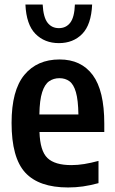

<svg xmlns="http://www.w3.org/2000/svg" viewBox="-20 -816 505 846"><path d="M280 10Q151.5 10 91.2 -55.5Q31 -121 31 -274.5Q31 -417.5 87.2 -485.8Q143.5 -554 242.5 -554Q337.5 -554 388.5 -485.5Q439.5 -417 439.5 -271V-234.5H154Q156.5 -151 189 -119.8Q221.5 -88.5 294.5 -88.5Q322 -88.5 351.2 -93.2Q380.5 -98 414 -107V-9Q377 1 345.2 5.5Q313.5 10 280 10ZM242 -471.5Q216 -471.5 196.5 -458Q177 -444.5 165.8 -409.8Q154.5 -375 153.5 -311.5H325.5Q324.5 -375 314.5 -409.8Q304.5 -444.5 286 -458Q267.5 -471.5 242 -471.5ZM239.5 -626Q176.5 -626 136.2 -666.8Q96 -707.5 92 -796H168Q171 -740 189.5 -716Q208 -692 239.5 -692Q271 -692 289.5 -716Q308 -740 310 -796H386Q382 -707 342.2 -666.5Q302.5 -626 239.5 -626Z"/></svg>

Font: Encode Sans Condensed Condensed SemiBold
Style: Regular
Weight: 600
Width: 3
Designer: Multiple Designers
Foundry: Impallari Type
Version: Version 3.000; ttfautohint (v1.8.3) -l 8 -r 50 -G 200 -x 14 